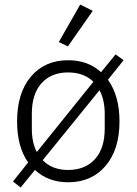

<svg xmlns="http://www.w3.org/2000/svg" viewBox="-20 -790 601 845"><path d="M278.8 -585.9 238.8 -605 333 -770 388.2 -742.2ZM70.8 35.2 37.1 8.8 104 -75.2Q55.2 -143.1 55.2 -255.9Q55.2 -380.9 116 -452.9Q176.8 -524.9 279.8 -524.9Q367.7 -524.9 424.8 -472.2L488.8 -550.8L523.9 -524.9L455.1 -439Q505.9 -368.2 505.9 -255.9Q505.9 -131.3 444.3 -59.6Q382.8 12.2 279.8 12.2Q192.4 12.2 133.8 -42ZM142.1 -121.1 391.1 -430.2Q348.6 -471.2 279.8 -471.2Q205.6 -471.2 162.8 -423.8Q120.1 -376.5 120.1 -289.1V-224.1Q120.1 -161.6 142.1 -121.1ZM279.8 -42Q354.5 -42 397.7 -89.4Q440.9 -136.7 440.9 -224.1V-289.1Q440.9 -349.6 418 -393.1L168 -85Q209.5 -42 279.8 -42Z"/></svg>

Font: Anuphan Light
Style: Regular
Weight: 300
Designer: Mike Abbink, Paul van der Laan, Pieter van Rosmalen, Mint Tantisuwanna
Foundry: Bold Monday; Cadson Demak
Version: Version 3.002;hotconv 1.0.109;makeotfexe 2.5.65596